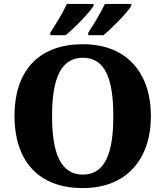

<svg xmlns="http://www.w3.org/2000/svg" viewBox="-20 -951 845 981"><path d="M431 -784V-771H508C553 -807 630 -886 651 -921V-931H516C495 -886 459 -827 431 -784ZM237 -784V-771H315C360 -807 437 -886 458 -921V-931H322C301 -886 265 -827 237 -784ZM403 10C626 10 751 -137 751 -358C751 -580 626 -725 404 -725C169 -725 54 -580 54 -359C54 -137 169 10 403 10ZM403 -59C289 -59 246 -170 246 -358C246 -546 289 -656 404 -656C518 -656 559 -546 559 -358C559 -170 518 -59 403 -59Z"/></svg>

Font: Noto Serif Malayalam ExtraBold
Style: Regular
Weight: 800
Designer: Indian type Foundry, Jelle Bosma, Monotype Design Team
Foundry: Monotype Imaging Inc.
Version: Version 2.104